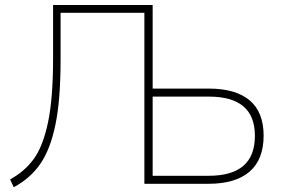

<svg xmlns="http://www.w3.org/2000/svg" viewBox="-20 -739 1137 772"><path d="M193.4 -504.9V-718.8H593.8V-382.8H819.3Q927.7 -382.8 983.9 -335.4Q1040 -288.1 1040 -193.4Q1040 -97.7 983.4 -48.8Q926.8 0 818.4 0H560.5V-687.5H223.6V-498Q223.6 -338.9 203.1 -238.8Q182.6 -138.7 142.1 -80.1Q101.6 -21.5 35.2 13.7L20.5 -17.6Q78.1 -48.8 115.2 -99.1Q152.3 -149.4 172.9 -246.1Q193.4 -342.8 193.4 -504.9ZM1004.9 -192.4Q1004.9 -272.5 958.5 -311.5Q912.1 -350.6 819.3 -350.6H593.8V-32.2H819.3Q1004.9 -32.2 1004.9 -192.4Z"/></svg>

Font: Min Sans VF VF
Style: Regular
Weight: 400
Designer: Jinseong-Kim, NotoSansCJK, Nunito
Foundry: Jinseong-Kim
Version: Version 1.420;Glyphs 3.1.2 (3151)